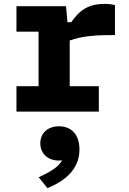

<svg xmlns="http://www.w3.org/2000/svg" viewBox="-20 -573 660 986"><path d="M319 -541H64.5V-410.5H178V-130.5H64.5V0H487.5V-130.5H338V-365C404.5 -389 473.5 -393 570.5 -393V-546.5C554 -551 537.5 -553 517 -553C435 -553 388.5 -521 346 -459H326.5ZM282 251.5C288 251.5 293.5 251 299 250.5C277.5 289.5 229 313 179 337.5L223.5 393C306.5 360 388 300.5 388 195C388 113.5 342.5 75.5 283 75.5C227 75.5 187 109 187 163C187 218 228.5 251.5 282 251.5Z"/></svg>

Font: Monaspace Neon ExtraBold
Style: Regular
Weight: 800
Designer: Riley Cran & the Lettermatic Team
Foundry: Lettermatic
Version: Version 1.200 (Monaspace Neon)